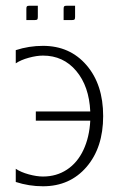

<svg xmlns="http://www.w3.org/2000/svg" viewBox="-20 -645 410 670"><path d="M202 -575V-614Q202 -621 204 -623Q206 -625 213 -625H242V-586Q242 -579 240 -577Q238 -575 231 -575ZM72 -575V-614Q72 -621 74 -623Q76 -625 83 -625H112V-586Q112 -579 110 -577Q108 -575 101 -575ZM35 -10V-56Q53 -44 80.5 -36.5Q108 -29 130 -29Q177 -29 213.5 -53Q250 -77 271 -121.5Q292 -166 295 -224H105V-256H295Q291 -344 246 -397.5Q201 -451 130 -451Q108 -451 80.5 -443.5Q53 -436 35 -424V-470Q81 -485 130 -485Q224 -485 282 -417.5Q340 -350 340 -240Q340 -130 282 -62.5Q224 5 130 5Q81 5 35 -10Z"/></svg>

Font: Glametrix
Style: Light
Weight: 300
Designer: gluk
Foundry: gluk
Version: Version 0.40